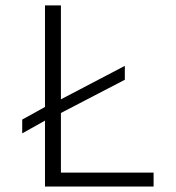

<svg xmlns="http://www.w3.org/2000/svg" viewBox="-20 -680 640 700"><path d="M144 0V-240.2L61 -193.8V-244.1L144 -290V-660.2H202.1V-317.9L435.1 -439.9V-389.2L202.1 -268.1V-50.8H540V0Z"/></svg>

Font: Office Code Pro Light
Style: Regular
Weight: 300
Designer: Nathan Rutzky & Paul D. Hunt
Foundry: Adobe Systems Incorporated
Version: Version 1.004;PS 001.004;hotconv 1.0.70;makeotf.lib2.5.58329